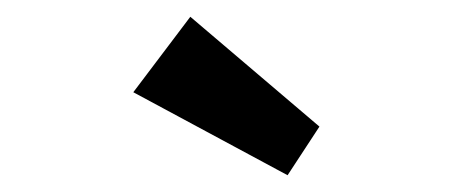

<svg xmlns="http://www.w3.org/2000/svg" viewBox="-20 -808 540 229"><path d="M323 -599 139 -698 207 -788 361 -657Z"/></svg>

Font: Readex Pro Medium
Style: Regular
Weight: 500
Designer: Bonnie Shaver-Troup, Thomas Jockin
Foundry: Lexend
Version: Version 1.204